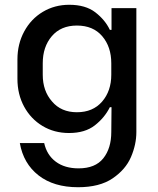

<svg xmlns="http://www.w3.org/2000/svg" viewBox="-20 -561 660 804"><path d="M53 -231V-312Q53 -377 81.5 -429.5Q110 -482 159.5 -511.5Q209 -541 270 -541Q338 -541 379 -509.5Q420 -478 440 -436H447V-527H551V-8Q551 44 528.5 96.5Q506 149 451.5 186Q397 223 307 223Q205 223 141.5 173.5Q78 124 63 38H165Q176 88 213.5 116Q251 144 309 144Q379 144 412.5 102Q446 60 446 -8L447 -112H440Q418 -68 377 -36Q336 -4 269 -4Q207 -4 158 -33.5Q109 -63 81 -114.5Q53 -166 53 -231ZM198 -136Q236 -91 302 -91Q369 -91 407.5 -135.5Q446 -180 446 -248V-296Q446 -365 408 -409.5Q370 -454 302 -454Q235 -454 197 -409.5Q159 -365 159 -296V-248Q159 -180 198 -136Z"/></svg>

Font: Lopes Sans Medium
Style: Regular
Weight: 500
Designer: Gabriel Lam, Diego Maldonado
Foundry: TypeRant, Foresti Design
Version: Version 4.000